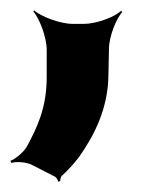

<svg xmlns="http://www.w3.org/2000/svg" viewBox="-22 -166 286 370"><path d="M40 152 83 174C86 175 90 181 90 184L94 183C94 180 95 174 98 172C109 162 120 150 130 137C159 96 187 43 187 -24L188 -72C188 -95 202 -131 214 -143L211 -145C199 -133 163 -120 140 -120H118C94 -120 57 -134 44 -146L42 -144C54 -131 68 -94 68 -70V-17C68 41 50 79 30 116C24 127 7 141 -2 144L0 148C9 145 29 146 40 152Z"/></svg>

Font: Asimov
Style: Edge
Weight: 500
Designer: Google
Version: Version 2.000980: 2014